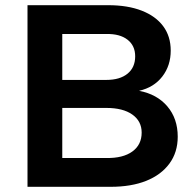

<svg xmlns="http://www.w3.org/2000/svg" viewBox="-20 -720 749 740"><path d="M397 -700Q472 -700 526 -679Q580 -658 609 -619Q638 -580 638 -525Q638 -467 605.5 -425Q573 -383 516 -370Q585 -357 625 -310Q665 -263 665 -193Q665 -133 633 -89.5Q601 -46 543.5 -23Q486 0 406 0H86V-700ZM390 -412Q442 -412 471.5 -436Q501 -460 501 -503Q501 -544 471.5 -567Q442 -590 390 -589H220V-412ZM390 -111Q454 -110 490 -136Q526 -162 526 -209Q526 -253 490 -278.5Q454 -304 390 -304H220V-111Z"/></svg>

Font: Alexandria Medium
Style: Regular
Weight: 500
Designer: Mohamed Gaber
Foundry: Kief Type Foundry
Version: Version 5.100